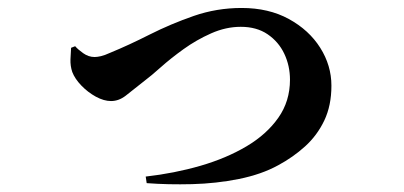

<svg xmlns="http://www.w3.org/2000/svg" viewBox="-20 -486 1040 494"><path d="M173.4 -367.1Q180.3 -358.9 194.1 -349.1Q207.8 -339.3 223.4 -339.3Q230.3 -339.3 239.7 -341.5Q249 -343.6 263.2 -350.1Q311.4 -369.9 365.3 -397.2Q419.3 -424.4 478.5 -445Q537.6 -465.5 601.6 -465.5Q671.4 -465.5 723.2 -437.1Q775.1 -408.7 803.9 -363.1Q832.7 -317.5 832.7 -265.6Q832.7 -214.5 814.4 -176Q796 -137.5 765.1 -109.5Q734.2 -81.5 696.1 -61Q652.9 -37.2 594.6 -25.5Q536.4 -13.8 474.3 -12.2Q412.3 -10.6 357.4 -14.8L354.9 -31.7Q428.8 -40.1 495.6 -59.4Q562.4 -78.8 614.2 -109.5Q666 -140.2 696 -182.9Q726.1 -225.5 726.1 -280.9Q726.1 -316.6 711.5 -347.6Q696.8 -378.6 668.6 -397.8Q640.4 -417 599.5 -417Q561.1 -417 523.3 -400.2Q485.4 -383.4 452.3 -359.6Q419.2 -335.8 393.8 -313.1Q368.5 -290.5 353 -279Q321 -253.5 303.3 -239.7Q285.6 -226 265.7 -226Q247.4 -226 226.7 -237.2Q206.1 -248.5 189.4 -265.8Q172.7 -283.1 165.9 -300.8Q160.7 -316.4 161.3 -333.1Q162 -349.8 162.9 -363Z"/></svg>

Font: Source Han Serif JP VF
Style: Regular
Weight: 250
Designer: Ryoko NISHIZUKA 西塚涼子 (kana & ideographs); Frank Grießhammer (Latin, Greek & Cyrillic); Wenlong ZHANG 张文龙 (bopomofo); San
Foundry: Adobe
Version: Version 2.001;hotconv 1.1.0;makeotfexe 2.6.0